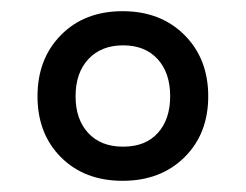

<svg xmlns="http://www.w3.org/2000/svg" viewBox="-20 -746 440 343"><path d="M199 -423Q131 -423 89 -465Q47 -507 47 -574Q47 -641 89 -683.5Q131 -726 199 -726Q267 -726 309.5 -683.5Q352 -641 352 -574Q352 -507 309.5 -465Q267 -423 199 -423ZM200 -484Q240 -484 262 -508.5Q284 -533 284 -574Q284 -616 261.5 -640.5Q239 -665 200 -665Q161 -665 138 -640.5Q115 -616 115 -574Q115 -533 137.5 -508.5Q160 -484 200 -484Z"/></svg>

Font: Noto Serif Tamil Medium
Style: Regular
Weight: 500
Designer: Indian Type Foundry, Tom Grace, and the Monotype Design Team
Foundry: Monotype Imaging Inc.
Version: Version 2.004; ttfautohint (v1.8.4.7-5d5b)